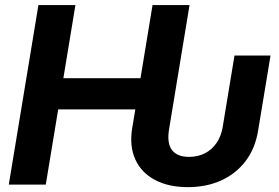

<svg xmlns="http://www.w3.org/2000/svg" viewBox="-20 -748 1129 778"><path d="M741.2 10.3Q662.1 10.3 607.2 -19.3Q552.2 -48.8 528.1 -102.5Q503.9 -156.2 515.6 -228.5L528.3 -304.7H215.8L165.5 0H15.6L135.7 -727.5H285.6L236.8 -431.2H549.3L598.1 -727.5H748L665 -223.6Q655.8 -167.5 677 -139.9Q698.2 -112.3 746.1 -112.3Q782.2 -112.3 810.5 -127Q838.9 -141.6 857.4 -168.7Q876 -195.8 882.3 -232.9L930.2 -522.9H1076.2L1025.9 -218.8Q1014.2 -146.5 975.1 -95.2Q936 -43.9 876.2 -16.8Q816.4 10.3 741.2 10.3Z"/></svg>

Font: Inter 24pt
Style: Bold Italic
Weight: 700
Italic angle: -9.3988°
Version: Version 4.001;git-66647c0bb